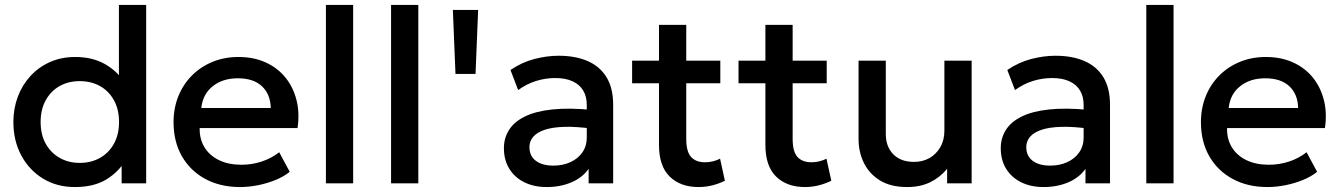

<svg xmlns="http://www.w3.org/2000/svg" viewBox="-20 -740 5406 775"><path d="M282 15Q209.5 15 153.5 -19.2Q97.5 -53.5 65.8 -112.8Q34 -172 34 -247.5Q34 -302 52 -349.8Q70 -397.5 103.2 -433.5Q136.5 -469.5 182.2 -489.8Q228 -510 283.5 -510Q351 -510 400.5 -483Q450 -456 483 -408L460 -383.5V-720H570V0H471V-119L487 -94Q460 -47 409.8 -16Q359.5 15 282 15ZM302 -82.5Q348 -82.5 383.8 -102.8Q419.5 -123 440 -160Q460.5 -197 460.5 -247.5Q460.5 -298 440 -335.2Q419.5 -372.5 383.8 -392.5Q348 -412.5 302 -412.5Q256 -412.5 220.5 -392.5Q185 -372.5 164.5 -335.2Q144 -298 144 -247.5Q144 -197 164.5 -160Q185 -123 220.8 -102.8Q256.5 -82.5 302 -82.5Z M949 15Q869 15 808.5 -17.8Q748 -50.5 714.2 -109.5Q680.5 -168.5 680.5 -246.5Q680.5 -303.5 700 -351.8Q719.5 -400 755 -435.5Q790.5 -471 838.2 -490.5Q886 -510 942.5 -510Q1004 -510 1052 -488.2Q1100 -466.5 1131.8 -427.5Q1163.5 -388.5 1176.8 -336.2Q1190 -284 1181 -223H786Q785 -178.5 805.5 -145.2Q826 -112 864.2 -93.5Q902.5 -75 954.5 -75Q996.5 -75 1035.8 -87.8Q1075 -100.5 1107 -125.5L1149.5 -46.5Q1125.5 -27 1091.5 -13.2Q1057.5 0.5 1020.5 7.8Q983.5 15 949 15ZM792.5 -304H1073Q1071.5 -360 1037.2 -392Q1003 -424 940 -424Q879 -424 838.8 -392Q798.5 -360 792.5 -304Z M1295.5 0V-720H1405.5V0Z M1558.5 0V-720H1668.5V0Z M1818.5 -441.5 1808 -700H1910L1899.5 -441.5Z M2187 15Q2135.5 15 2096.5 -4.2Q2057.5 -23.5 2035.8 -58.8Q2014 -94 2014 -142Q2014 -182.5 2034.5 -215.2Q2055 -248 2098.2 -269.5Q2141.5 -291 2209.5 -298.2Q2277.5 -305.5 2373 -296L2375 -220Q2307 -229.5 2258 -228Q2209 -226.5 2177.8 -215.8Q2146.5 -205 2131.8 -187.2Q2117 -169.5 2117 -146.5Q2117 -110.5 2142.8 -91Q2168.5 -71.5 2213.5 -71.5Q2252 -71.5 2282.5 -85.5Q2313 -99.5 2330.8 -125Q2348.5 -150.5 2348.5 -185V-316.5Q2348.5 -349.5 2334.5 -373.8Q2320.5 -398 2292 -411.5Q2263.5 -425 2221 -425Q2182 -425 2144 -413.2Q2106 -401.5 2071.5 -376.5L2040.5 -457.5Q2087 -489 2137.5 -502Q2188 -515 2234.5 -515Q2303.5 -515 2352.8 -493.2Q2402 -471.5 2428.5 -427.8Q2455 -384 2455 -317.5V0H2356V-58.5Q2331 -23 2286.5 -4Q2242 15 2187 15Z M2799.5 15Q2727 15 2683.5 -27Q2640 -69 2640 -155.5V-639.5H2750V-495H2887.5V-404H2750V-179.5Q2750 -127.5 2769.8 -106.2Q2789.5 -85 2825.5 -85Q2843 -85 2858.5 -89Q2874 -93 2886.5 -99.5L2906 -10.5Q2884.5 0.5 2856.8 7.8Q2829 15 2799.5 15ZM2531.5 -404V-495H2654.5V-404Z M3229 15Q3156.5 15 3113 -27Q3069.5 -69 3069.5 -155.5V-639.5H3179.5V-495H3317V-404H3179.5V-179.5Q3179.5 -127.5 3199.2 -106.2Q3219 -85 3255 -85Q3272.5 -85 3288 -89Q3303.5 -93 3316 -99.5L3335.5 -10.5Q3314 0.5 3286.2 7.8Q3258.5 15 3229 15ZM2961 -404V-495H3084V-404Z M3641.5 15Q3575 15 3531.8 -11.8Q3488.5 -38.5 3467 -82.5Q3445.5 -126.5 3445.5 -178.5V-495H3555.5V-199Q3555.5 -148 3585.8 -117.2Q3616 -86.5 3669.5 -86.5Q3704.5 -86.5 3732 -102.2Q3759.5 -118 3775.8 -146.5Q3792 -175 3792 -212.5V-495H3902V0H3803V-58.5Q3774 -23.5 3734.2 -4.2Q3694.5 15 3641.5 15Z M4192.5 15Q4141 15 4102 -4.2Q4063 -23.5 4041.2 -58.8Q4019.5 -94 4019.5 -142Q4019.5 -182.5 4040 -215.2Q4060.5 -248 4103.8 -269.5Q4147 -291 4215 -298.2Q4283 -305.5 4378.5 -296L4380.5 -220Q4312.5 -229.5 4263.5 -228Q4214.5 -226.5 4183.2 -215.8Q4152 -205 4137.2 -187.2Q4122.5 -169.5 4122.5 -146.5Q4122.5 -110.5 4148.2 -91Q4174 -71.5 4219 -71.5Q4257.5 -71.5 4288 -85.5Q4318.5 -99.5 4336.2 -125Q4354 -150.5 4354 -185V-316.5Q4354 -349.5 4340 -373.8Q4326 -398 4297.5 -411.5Q4269 -425 4226.5 -425Q4187.5 -425 4149.5 -413.2Q4111.5 -401.5 4077 -376.5L4046 -457.5Q4092.5 -489 4143 -502Q4193.5 -515 4240 -515Q4309 -515 4358.2 -493.2Q4407.5 -471.5 4434 -427.8Q4460.5 -384 4460.5 -317.5V0H4361.5V-58.5Q4336.5 -23 4292 -4Q4247.5 15 4192.5 15Z M4607 0V-720H4717V0Z M5096 15Q5016 15 4955.5 -17.8Q4895 -50.5 4861.2 -109.5Q4827.5 -168.5 4827.5 -246.5Q4827.5 -303.5 4847 -351.8Q4866.5 -400 4902 -435.5Q4937.5 -471 4985.2 -490.5Q5033 -510 5089.5 -510Q5151 -510 5199 -488.2Q5247 -466.5 5278.8 -427.5Q5310.5 -388.5 5323.8 -336.2Q5337 -284 5328 -223H4933Q4932 -178.5 4952.5 -145.2Q4973 -112 5011.2 -93.5Q5049.5 -75 5101.5 -75Q5143.5 -75 5182.8 -87.8Q5222 -100.5 5254 -125.5L5296.5 -46.5Q5272.5 -27 5238.5 -13.2Q5204.5 0.5 5167.5 7.8Q5130.5 15 5096 15ZM4939.5 -304H5220Q5218.5 -360 5184.2 -392Q5150 -424 5087 -424Q5026 -424 4985.8 -392Q4945.5 -360 4939.5 -304Z"/></svg>

Font: Geologica Roman
Style: Regular
Weight: 400
Designer: Sindre Bremnes, Frode Helland
Foundry: Monokrom Skriftforlag AS
Version: Version 1.010;gftools[0.9.28]